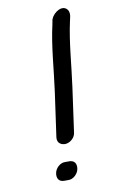

<svg xmlns="http://www.w3.org/2000/svg" viewBox="-99 -681 429 696"><g transform="rotate(-15 115.0 -333.0)"><path d="M56 -31 68 -30C86 -27 107 -43 111 -62C115 -79 109 -94 87 -95L75 -96C57 -99 36 -83 32 -64C28 -47 34 -32 56 -31ZM133 -190 170 -351C187 -425 201 -514 223 -583L228 -599C231 -608 231 -617 228 -624C214 -652 175 -631 165 -609L164 -608L159 -590C135 -517 121 -425 104 -351L67 -191C62 -169 79 -159 94 -159C109 -159 129 -171 133 -190Z"/></g></svg>

Font: Stray Cat
Style: ExBdObl
Weight: 800
Version: Version 1.0